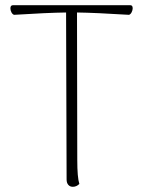

<svg xmlns="http://www.w3.org/2000/svg" viewBox="-20 -709 549 738"><path d="M490 -677Q490 -670 486 -662Q482 -654 476 -652Q347 -660 276 -661L277 -94Q277 -27 285 -2Q274 9 260 9Q249 9 242.5 1.5Q236 -6 236 -19L234 -661Q160 -660 34 -652Q28 -654 24 -661.5Q20 -669 20 -677Q20 -689 30 -689H481Q490 -689 490 -677Z"/></svg>

Font: Arima Madurai ExtraLight
Style: Regular
Weight: 275
Designer: Joana Correia and Natanael Gama
Foundry: NDISCOVER
Version: Version 1.019